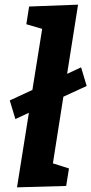

<svg xmlns="http://www.w3.org/2000/svg" viewBox="-20 -799 392 824"><path d="M352 -430 252 -384 207 -98 276 -76 264 -1 53 5 104 -315 46 -288 22 -368 119 -413 161 -675 93 -695 105 -771 315 -779 268 -482 328 -510Z"/></svg>

Font: Bitter Pro
Style: Bold Italic
Weight: 700
Italic angle: -9°
Designer: Sol Matas, and Bitter project Authors
Foundry: Sol Matas
Version: Version 1.010